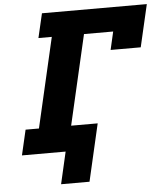

<svg xmlns="http://www.w3.org/2000/svg" viewBox="-60 -793 878 1016"><g transform="rotate(-5 379.0 -285.0)"><path d="M201 -740H758L706 -515H546L568 -611H413L303 -134H444L374 170H223L262 0H30L61 -134H132L242 -611H171Z"/></g></svg>

Font: Arvo
Style: Bold Italic
Weight: 700
Italic angle: -13°
Designer: Anton Koovit (Cyrillic Expansion: Cyreal)
Foundry: Anton Koovit, Yassin Baggar
Version: Version 3.000